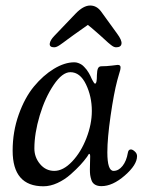

<svg xmlns="http://www.w3.org/2000/svg" viewBox="-20 -649 507 682"><path d="M241.7 -524.9Q233.4 -519 221.9 -510.5Q210.4 -502 204.8 -497.8Q199.2 -493.7 192.4 -489Q185.5 -484.4 180.9 -482.7Q176.3 -481 172.4 -481Q155.3 -481 156.7 -494.1Q158.2 -506.3 172.9 -521.5L248 -600.1Q275.9 -629.4 300.3 -629.4Q323.2 -629.4 338.9 -608.4L396.5 -528.8Q413.1 -506.3 411.6 -494.1Q410.2 -481 392.6 -481Q388.7 -481 384.5 -482.7Q380.4 -484.4 374.5 -489Q368.7 -493.7 364 -497.6Q359.4 -501.5 350.1 -510.3Q340.8 -519 334 -524.9Q300.3 -554.7 292 -560.5Q287.1 -557.6 241.7 -524.9ZM466.8 -94.2Q466.8 -63.5 423.3 -25.6Q379.9 12.2 340.3 12.2Q326.2 12.2 317.1 6.6Q308.1 1 304.7 -9.5Q301.3 -20 300.3 -27.6Q299.3 -35.2 299.3 -46.9Q299.3 -55.2 299.8 -72Q300.3 -88.9 300.3 -92.8Q300.3 -102.5 296.9 -102.5Q295.9 -102.5 294.9 -101.1Q293.9 -99.6 292.2 -96.7Q290.5 -93.8 289.1 -91.8Q278.8 -77.6 265.1 -62.7Q251.5 -47.9 230.5 -29.3Q209.5 -10.7 184.1 1Q158.7 12.7 134.3 12.7Q24.9 12.7 24.9 -113.8Q24.9 -181.2 46.4 -241.7Q67.9 -302.2 100.6 -341.8Q133.3 -381.3 171.4 -404.5Q209.5 -427.7 244.1 -427.7Q251 -427.7 257.6 -425.3Q264.2 -422.9 269 -419.9Q273.9 -417 279.3 -411.1Q284.7 -405.3 287.8 -401.4Q291 -397.5 295.4 -389.9Q299.8 -382.3 301 -379.6Q302.2 -377 305.7 -369.1L309.6 -361.8Q313 -355.5 314.5 -353.8Q315.9 -352.1 318.4 -352.1Q324.2 -352.1 324.2 -382.3Q324.7 -398.9 328.1 -406.2Q331.5 -413.6 340.3 -413.6Q358.4 -413.6 377.4 -416Q396.5 -418.5 397.9 -418.5Q408.2 -418.5 408.2 -410.2Q408.2 -405.3 407 -399.9Q405.8 -394.5 402.3 -383.8Q398.9 -373 396.5 -363.3Q384.3 -317.4 372.8 -237.5Q361.3 -157.7 361.3 -107.9Q361.3 -42 383.3 -42Q401.4 -42 415.3 -59.6Q429.2 -77.1 434.1 -106Q436 -118.2 444.8 -118.2Q451.7 -118.2 460.4 -109.4Q466.8 -103 466.8 -94.2ZM230 -392.6Q201.2 -392.6 170.7 -347.4Q140.1 -302.2 121.1 -238.8Q102.1 -175.3 102.1 -121.6Q102.1 -90.3 122.3 -66.2Q142.6 -42 172.9 -42Q204.6 -42 236.1 -75.2Q267.6 -108.4 286.9 -158.2Q306.2 -208 306.2 -254.9Q306.2 -306.2 285.4 -349.4Q264.6 -392.6 230 -392.6Z"/></svg>

Font: Cooper*
Style: Italic
Weight: 400
Italic angle: -7°
Designer: Owen Earl
Foundry: indestructible type*
Version: Version 0.001